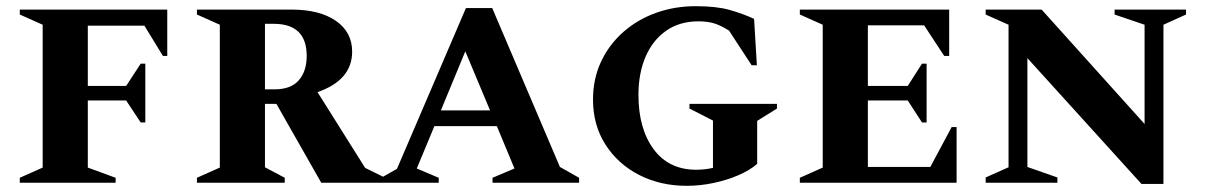

<svg xmlns="http://www.w3.org/2000/svg" viewBox="-20 -591 3897 621"><path d="M44 0V-16L118 -49V-511L44 -544V-560H521V-410H507L447 -508H264V-313H388L435 -385H450V-195H435L388 -266H264V-49L354 -16V0Z M617 0V-16L691 -49V-511L617 -544V-560H923Q1014 -560 1066.5 -523.5Q1119 -487 1119 -424Q1119 -332 1007 -293L1161 -48L1226 -16V0H1019L874 -255H837V-50L901 -16V0ZM865 -514H837V-302H868Q921 -302 946.5 -331.5Q972 -361 972 -410Q972 -514 865 -514Z M1213 0V-16L1264 -45L1487 -565H1572L1791 -51L1853 -16V0H1573V-16L1644 -46L1587 -183H1385L1328 -46L1399 -16V0ZM1406 -234H1565L1485 -425Z M2201 10Q2116 10 2047.5 -25Q1979 -60 1938.5 -123Q1898 -186 1898 -269Q1898 -336 1924 -391.5Q1950 -447 1996 -487.5Q2042 -528 2102 -549.5Q2162 -571 2230 -571Q2297 -571 2339.5 -559Q2382 -547 2419 -530L2428 -380H2411L2338 -492Q2311 -509 2289.5 -515.5Q2268 -522 2239 -522Q2178 -522 2134.5 -491.5Q2091 -461 2068 -407.5Q2045 -354 2045 -284Q2045 -175 2094 -108.5Q2143 -42 2232 -42Q2259 -42 2286 -48V-201L2210 -240V-255H2493V-240L2429 -200V-61Q2405 -40 2367.5 -24Q2330 -8 2287 1Q2244 10 2201 10Z M2567 0V-16L2641 -49V-511L2567 -544V-560H3050V-410H3034L2969 -509H2787V-313H2916L2962 -385H2977V-195H2962L2916 -266H2787V-51H2989L3058 -180H3074V0Z M3168 0V-17L3242 -50V-511L3168 -544V-560H3349L3682 -190V-511L3585 -544V-560H3816V-544L3743 -511V4H3672L3303 -403V-51L3400 -17V0Z"/></svg>

Font: Spectral SC
Style: Bold
Weight: 700
Designer: Jean-Baptiste Levee
Foundry: Production Type
Version: Version 2.001